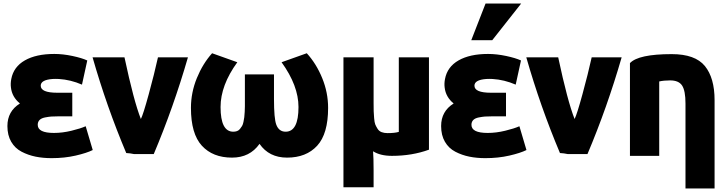

<svg xmlns="http://www.w3.org/2000/svg" viewBox="-20 -863 4122 1089"><path d="M286 -109Q334 -109 385.5 -121.5Q437 -134 466 -147L506 -12Q472 5 409 19.5Q346 34 273 34Q224 34 182 25.5Q140 17 102.5 -2.5Q65 -22 43.5 -59Q22 -96 22 -148Q22 -232 93 -276Q48 -313 42 -367Q39 -390 44 -415Q57 -484 121 -520.5Q185 -557 288 -557Q337 -557 391 -545.5Q445 -534 475 -520L445 -383Q380 -411 314 -415Q294 -416 278 -415Q211 -410 211 -377Q211 -337 305 -337Q308 -337 309 -337H390V-203H306Q284 -203 270.5 -202Q257 -201 236 -197Q215 -193 204.5 -182.5Q194 -172 194 -155Q194 -109 286 -109Z M779 -188Q792 -213 823.5 -328Q855 -443 876 -538H1046Q964 -254 852 11H741Q718 6 696 5Q585 -258 505 -538H686Q739 -289 779 -188Z M1369 -441H1534V-302Q1534 -190 1547 -156Q1562 -116 1600 -116Q1673 -116 1673 -256Q1673 -377 1577 -510L1720 -561Q1774 -502 1807.5 -420Q1841 -338 1841 -251Q1841 -104 1779 -36.5Q1717 31 1608 31Q1506 31 1452 -47Q1397 31 1296 31Q1187 31 1125 -36.5Q1063 -104 1063 -251Q1063 -338 1096.5 -420Q1130 -502 1183 -561L1326 -510Q1231 -379 1231 -256Q1231 -116 1303 -116Q1315 -116 1324.5 -119.5Q1334 -123 1341 -131.5Q1348 -140 1353 -148.5Q1358 -157 1361 -172Q1364 -187 1365.5 -198Q1367 -209 1368 -229Q1369 -249 1369 -260.5Q1369 -272 1369 -294Q1369 -299 1369 -302Z M2203 21Q2137 21 2096 -5Q2099 31 2099 104V199H1928V-538H2099V-277Q2099 -246 2099.5 -232Q2100 -218 2102 -193Q2104 -168 2108.5 -157Q2113 -146 2121.5 -132.5Q2130 -119 2144.5 -113.5Q2159 -108 2178 -108Q2219 -108 2242 -115V-538H2413V-14Q2317 21 2203 21Z M2746 -109Q2794 -109 2845.5 -121.5Q2897 -134 2926 -147L2966 -12Q2932 5 2869 19.5Q2806 34 2733 34Q2684 34 2642 25.5Q2600 17 2562.5 -2.5Q2525 -22 2503.5 -59Q2482 -96 2482 -148Q2482 -232 2553 -276Q2508 -313 2502 -367Q2499 -390 2504 -415Q2517 -484 2581 -520.5Q2645 -557 2748 -557Q2797 -557 2851 -545.5Q2905 -534 2935 -520L2905 -383Q2840 -411 2774 -415Q2754 -416 2738 -415Q2671 -410 2671 -377Q2671 -337 2765 -337Q2768 -337 2769 -337H2850V-203H2766Q2744 -203 2730.5 -202Q2717 -201 2696 -197Q2675 -193 2664.5 -182.5Q2654 -172 2654 -155Q2654 -109 2746 -109ZM2772 -635H2653L2734 -843H2936Z M3239 -188Q3252 -213 3283.5 -328Q3315 -443 3336 -538H3506Q3424 -254 3312 11H3201Q3178 6 3156 5Q3045 -258 2965 -538H3146Q3199 -289 3239 -188Z M3553 21V-505Q3601 -556 3790 -556Q3923 -556 3978 -488.5Q4033 -421 4033 -295V206H3868V-276Q3868 -348 3849 -377.5Q3830 -407 3781 -407Q3745 -407 3719 -401V21Z"/></svg>

Font: Repo
Style: ExtraBold
Weight: 800
Designer: Stefan Peev
Foundry: Context Ltd
Version: Version 001.000